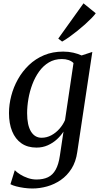

<svg xmlns="http://www.w3.org/2000/svg" viewBox="-20 -852 580 1122"><path d="M431.5 36.5Q423.5 93.5 397.8 134Q372 174.5 335 200Q298 225.5 255 237.5Q212 249.5 169 249.5Q145.5 249.5 120.5 246Q95.5 242.5 74.5 237Q53.5 231.5 41 224.5L66.5 142.5Q77.5 154.5 97.8 167.2Q118 180 143 188.5Q168 197 193 197Q232.5 197 260.2 183.8Q288 170.5 305.2 139.8Q322.5 109 330 57L351 -83Q336 -59.5 312.8 -38Q289.5 -16.5 259.2 -3Q229 10.5 193.5 10.5Q141 10.5 105.2 -14.5Q69.5 -39.5 51 -84.8Q32.5 -130 32.5 -191Q32.5 -241 45.8 -292Q59 -343 85 -389.2Q111 -435.5 149.2 -472Q187.5 -508.5 237.5 -529.5Q287.5 -550.5 349.5 -550.5Q381 -550.5 408.8 -544Q436.5 -537.5 457 -528L519.5 -548.5ZM409.5 -483.5Q398.5 -495 380.8 -501Q363 -507 341.5 -507Q298.5 -507 265.5 -487.2Q232.5 -467.5 208.5 -434Q184.5 -400.5 169 -359.2Q153.5 -318 146 -274.2Q138.5 -230.5 138.5 -190.5Q138.5 -155 144.2 -128.2Q150 -101.5 161.2 -83.2Q172.5 -65 188 -56Q203.5 -47 223 -47Q253 -47 280 -61.5Q307 -76 327.8 -99.8Q348.5 -123.5 360 -150.5ZM320.5 -626.5 468 -832.5 539.5 -774.5Q531.5 -763 515 -746Q498.5 -729 476.8 -709.5Q455 -690 431.2 -671Q407.5 -652 384.8 -635.8Q362 -619.5 343 -609Z"/></svg>

Font: Merriweather 60pt
Style: Italic
Weight: 400
Italic angle: -7.8°
Version: Version 2.101